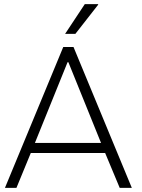

<svg xmlns="http://www.w3.org/2000/svg" viewBox="-20 -915 692 935"><path d="M297 -750H347L458 -892V-895H393L297 -750ZM492 -170 563 0H622L338 -686H288L4 0H60L130 -170H492ZM150 -219 309 -612H313L472 -219H150Z"/></svg>

Font: ChivoLight
Style: Regular
Weight: 300
Designer: Hector Gatti
Foundry: Omnibus-Type
Version: Version 1.004;PS 001.004;hotconv 1.0.88;makeotf.lib2.5.64775